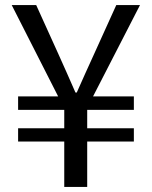

<svg xmlns="http://www.w3.org/2000/svg" viewBox="-20 -733 595 753"><path d="M232 0H322V-178H505V-230H322V-302H505V-355H345L529 -713H436L349 -521C326 -472 305 -423 281 -370H276C253 -423 231 -472 209 -521L122 -713H26L208 -355H51V-302H232V-230H51V-178H232Z"/></svg>

Font: Noto Sans CJK SC
Style: Regular
Weight: 400
Designer: Ryoko NISHIZUKA 西塚涼子 (kana, bopomofo & ideographs); Paul D. Hunt (Latin, Greek & Cyrillic); Sandoll Communications 산돌커뮤니
Foundry: Adobe
Version: Version 2.004;hotconv 1.0.118;makeotfexe 2.5.65603